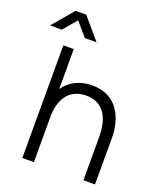

<svg xmlns="http://www.w3.org/2000/svg" viewBox="-213 -1047 974 1153"><g transform="rotate(20 274.0 -470.0)"><path d="M28.5 -805 102 -891.5 176 -805H251L136 -940H68L-46.5 -805ZM143.5 0V-288C143.5 -410 199.5 -483.5 303.5 -483.5C416.5 -483.5 460 -394.5 460 -275.5V0H534V-297C534 -418.5 479.5 -553.5 317.5 -553.5C240 -553.5 176 -523.5 136 -465V-720H69.5V0Z"/></g></svg>

Font: Manrope
Style: Regular
Weight: 400
Designer: Mikhail Sharanda
Foundry: Mikhail Sharanda
Version: Version 4.505